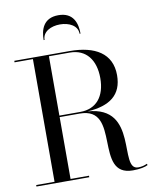

<svg xmlns="http://www.w3.org/2000/svg" viewBox="-102 -1046 911 1128"><g transform="rotate(-10 353.0 -482.0)"><path d="M429 -840H434.5C434.5 -901 414.5 -969 324.5 -969C234.5 -969 214.5 -901 214.5 -840H220C220 -889 270.5 -914 324.5 -914C378.5 -914 429 -889 429 -840ZM23.5 -9V0H338.5V-9H228.5V-378H348.5C594.5 -378 365.5 5 598.5 5C641 5 672.5 -2 688.5 -11L685 -19C671.5 -12 653 -7 632 -7C515 -7 696.5 -362.5 396 -382.5C530 -391 603.5 -444.5 603.5 -562.5C603.5 -692.5 504.5 -750 353.5 -750H23.5V-741H133V-9ZM353.5 -741C449.5 -741 503.5 -671.5 503.5 -562.5C503.5 -453.5 449.5 -387 353.5 -387H228.5V-741Z"/></g></svg>

Font: Bodoni* 24
Style: Regular
Weight: 400
Version: Version 2.3